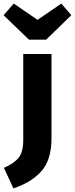

<svg xmlns="http://www.w3.org/2000/svg" viewBox="-69 -833 419 1074"><path d="M274 -813 330 -748 189 -611H93L-49 -748L8 -813L141 -722ZM219 -531V-60Q219 3 204 50Q189 97 158.5 129Q128 161 92.5 182Q57 203 6 221L-47 106Q11 80 36 48.5Q61 17 61 -50V-531Z"/></svg>

Font: Fira Sans
Style: Bold
Weight: 700
Designer: bBox Type GmbH & Carrois Corporate GbR & Edenspiekermann AG
Foundry: bBox Type GmbH & Carrois Corporate GbR & Edenspiekermann AG
Version: Version 4.301;PS 004.301;hotconv 1.0.88;makeotf.lib2.5.64775